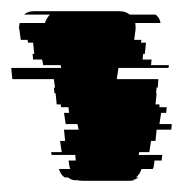

<svg xmlns="http://www.w3.org/2000/svg" viewBox="-56 -730 340 342"><path d="M210 -459H192L191 -454H233L232 -444H219V-440Q218 -437 218 -434.5Q218 -432 216 -429H196Q193 -419 186 -414H191Q185 -410 179 -409H184Q181 -408 174 -408H92Q85 -408 82 -409H76Q70 -410 65 -414H59Q52 -419 49 -429H69Q68 -432 67.5 -434.5Q67 -437 67 -440L66 -444H79L78 -454H36L35 -459H54L51 -479H60L58 -499H84L82 -509H61L58 -529H67L66 -539H53L52 -544H45L43 -564H41L40 -574H42L40 -589H-34L-36 -609H53L52 -614H21L19 -624H3L2 -634H5L3 -654H-6L-7 -659H-19L-21 -674Q-21 -676 -21.5 -677Q-22 -678 -22 -679V-684Q-21 -686 -21 -689H24Q27 -698 33 -704H-13Q-7 -710 5 -710H157Q168 -710 175 -704H221Q225 -701 227 -697.5Q229 -694 230 -689H185Q185 -686 185.5 -682.5Q186 -679 185 -674L183 -659H196L195 -654H204L202 -634H199L198 -624H214L213 -614H245L244 -609H155L152 -589H226L225 -574H223L222 -564H223L221 -544H228V-539H241L240 -529H231L228 -509H250L249 -499H223L221 -479H213Z"/></svg>

Font: Rubik Glitch
Style: Regular
Weight: 400
Designer: Hubert and Fischer, NaN
Foundry: Hubert and Fischer, NaN
Version: Version 2.200